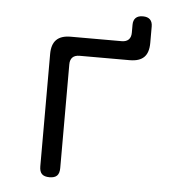

<svg xmlns="http://www.w3.org/2000/svg" viewBox="-50 -702 699 758"><g transform="rotate(5 300.0 -322.5)"><path d="M174 10Q153 10 143.5 0.5Q134 -9 134 -30V-475Q134 -513 152.5 -531.5Q171 -550 209 -550H411Q429 -550 438.5 -559.5Q448 -569 448 -587V-618Q448 -636 457.5 -645.5Q467 -655 486 -655Q505 -655 514.5 -645.5Q524 -636 524 -618V-553Q524 -514 505.5 -496Q487 -478 449 -478H251Q232 -478 222.5 -468.5Q213 -459 213 -441V-30Q213 -9 203.5 0.5Q194 10 174 10Z"/></g></svg>

Font: Maple Mono NL Light
Style: Regular
Weight: 300
Monospace: yes
Designer: subframe7536
Version: Version 7.000